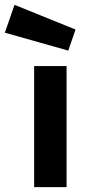

<svg xmlns="http://www.w3.org/2000/svg" viewBox="-79 -773 357 793"><path d="M62 0V-500H196V0ZM-19 -753 233 -651 203 -564 -59 -638Z"/></svg>

Font: Titillium-CLs Web
Style: CLs-Bold
Weight: 700
Version: Version 1.002;PS 57.000;hotconv 1.0.70;makeotf.lib2.5.55311